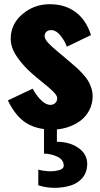

<svg xmlns="http://www.w3.org/2000/svg" viewBox="-20 -609 478 918"><path d="M163.1 276.9V202.1Q181.6 207.5 209 209.5Q215.3 210 221.7 210Q241.7 210 260.3 205.1Q284.7 199.2 284.7 183.1Q284.7 154.8 254.6 140.4Q224.6 126 190.4 125.5V0H252V68.8Q314 69.3 355.2 98.4Q396.5 127.4 397 173.8Q397 213.9 374.5 241.2Q352.1 267.6 316.9 278.3Q282.7 288.6 243.2 289.1Q242.2 289.1 241.2 289.1Q201.2 289.1 163.1 276.9ZM231 10.7Q155.8 10.7 105.2 -21Q54.7 -52.7 17.6 -128.9L136.2 -185.1Q156.2 -148.4 179.7 -127Q200.7 -107.9 220.7 -107.4Q223.6 -107.4 226.1 -107.9Q237.8 -109.4 245.8 -118.2Q253.9 -127 253.4 -140.1Q253.4 -147 248 -155Q242.7 -163.1 232.2 -173.3Q221.7 -183.6 212.4 -191.4Q203.1 -199.2 187.5 -211.9Q171.9 -224.6 164.1 -231L138.7 -252.4Q93.3 -291 62 -336.2Q30.8 -381.3 31.2 -423.8Q31.2 -493.7 87.2 -541.3Q143.1 -588.9 217.8 -588.9Q290.5 -588.9 341.1 -551.5Q391.6 -514.2 415 -441.4L299.8 -385.7Q289.6 -413.6 269.5 -438.5Q249.5 -463.4 228.5 -464.8Q212.4 -466.3 203.1 -458.3Q193.8 -450.2 193.4 -439Q192.9 -430.7 197.3 -421.6Q201.7 -412.6 213.6 -400.6Q225.6 -388.7 234.4 -380.6Q243.2 -372.6 262.2 -356.9Q281.2 -341.3 289.1 -334.5L311.5 -315.4Q314 -313.5 318.4 -309.6Q338.4 -292.5 348.9 -283Q359.4 -273.4 376 -255.4Q392.6 -237.3 401.1 -223.1Q409.7 -209 416.3 -189.2Q422.9 -169.4 422.9 -148.9Q422.9 -111.8 406.5 -81.1Q390.1 -50.3 362.8 -30.5Q335.4 -10.7 301.3 0Q267.1 10.7 231 10.7Z"/></svg>

Font: Oswald
Style: Heavy
Weight: 800
Designer: Vernon Adams
Foundry: Vernon Adams
Version: 3.0; ttfautohint (v0.95) -l 8 -r 50 -G 200 -x 0 -w "G" -W -c